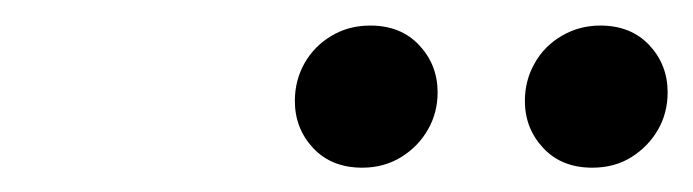

<svg xmlns="http://www.w3.org/2000/svg" viewBox="-20 -686 556 154"><path d="M270.5 -551.5Q246 -551.5 231.2 -567.2Q216.5 -583 216.5 -605Q216.5 -621.5 224.2 -635.2Q232 -649 245.8 -657.2Q259.5 -665.5 277 -665.5Q301.5 -665.5 316.2 -649.8Q331 -634 331 -612Q331 -595.5 323.2 -582Q315.5 -568.5 301.8 -560Q288 -551.5 270.5 -551.5ZM455 -551.5Q430.5 -551.5 415.8 -567.2Q401 -583 401 -605Q401 -621.5 408.8 -635.2Q416.5 -649 430.5 -657.2Q444.5 -665.5 461.5 -665.5Q486 -665.5 500.8 -649.8Q515.5 -634 515.5 -612Q515.5 -595.5 507.8 -582Q500 -568.5 486.5 -560Q473 -551.5 455 -551.5Z"/></svg>

Font: Newsreader 36pt Medium
Style: Italic
Weight: 500
Italic angle: -17°
Designer: Hugues Gentile
Foundry: Production Type
Version: Version 1.003